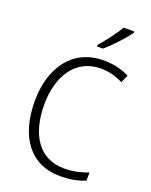

<svg xmlns="http://www.w3.org/2000/svg" viewBox="-173 -1038 897 1139"><g transform="rotate(20 276.0 -468.5)"><path d="M472 -939V-947H405C379 -902 333 -842 294 -798V-788H332C378 -827 442 -896 472 -939ZM362 -673C411 -673 458 -661 502 -638L524 -687C476 -712 421 -724 361 -724C163 -724 58 -565 58 -359C58 -133 162 10 351 10C416 10 466 -1 508 -19V-70C466 -54 417 -41 357 -41C201 -41 118 -166 118 -358C118 -536 202 -673 362 -673Z"/></g></svg>

Font: Noto Sans Devanagari SemiCondensed Light
Style: Regular
Weight: 300
Width: 4
Designer: Jelle Bosma - Monotype Design Team
Foundry: Monotype Imaging Inc.
Version: Version 2.004